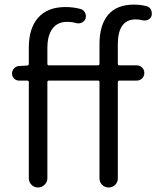

<svg xmlns="http://www.w3.org/2000/svg" viewBox="-20 -829 691 849"><path d="M627.9 -801.8Q641.6 -797.9 647.5 -786.1Q651.4 -778.3 651.4 -769.5Q651.4 -764.6 650.4 -759.8Q646.5 -747.1 634.8 -741.7Q623 -736.3 610.4 -739.3Q594.7 -743.2 580.1 -743.2Q501 -743.2 501 -632.8V-546.9Q501 -540 508.8 -540H585Q598.6 -540 608.4 -530.3Q618.2 -520.5 618.2 -506.3Q618.2 -492.2 608.4 -482.4Q598.6 -472.7 585 -472.7H508.8Q501 -472.7 501 -465.8V-40Q501 -23.4 489.3 -11.7Q477.5 0 460.4 0Q443.4 0 431.6 -11.7Q419.9 -23.4 419.9 -40V-465.8Q419.9 -472.7 413.1 -472.7H196.3Q189.5 -472.7 189.5 -465.8V-41Q189.5 -24.4 177.2 -12.2Q165 0 147.9 0Q130.9 0 119.1 -12.2Q107.4 -24.4 107.4 -41V-465.8Q107.4 -472.7 99.6 -472.7H64.5Q50.8 -472.7 42 -481.9Q33.2 -491.2 33.2 -503.9Q33.2 -516.6 42 -526.4Q50.8 -536.1 63.5 -537.1L99.6 -539.1Q107.4 -540 107.4 -546.9V-619.1Q107.4 -704.1 148.9 -751Q190.4 -797.9 269.5 -797.9Q304.7 -797.9 336.9 -789.1Q349.6 -785.2 356 -772.9Q362.3 -760.7 358.4 -747.1Q354.5 -735.4 342.8 -729.5Q331.1 -723.6 318.4 -726.6Q298.8 -732.4 276.4 -732.4Q234.4 -732.4 211.9 -702.1Q189.5 -671.9 189.5 -616.2V-546.9Q189.5 -540 196.3 -540H413.1Q419.9 -540 419.9 -546.9V-633.8Q419.9 -717.8 458 -763.2Q496.1 -808.6 572.3 -808.6Q599.6 -808.6 627.9 -801.8Z"/></svg>

Font: Gen Jyuu Gothic Normal
Style: Regular
Weight: 300
Designer: [Source Han Sans]
Ryoko NISHIZUKA  (kana & ideographs); Paul D. Hunt (Latin, Greek & Cyrillic); Wenlong ZHANG  (bopomofo
Version: Version 1.002.20150607